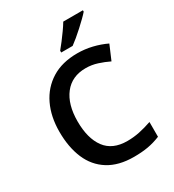

<svg xmlns="http://www.w3.org/2000/svg" viewBox="-222 -1061 1079 1193"><g transform="rotate(-30 317.5 -464.0)"><path d="M397 -618Q298 -618 243.5 -548Q189 -478 189 -356Q189 -234 240 -165Q291 -96 397 -96Q442 -96 485 -105Q528 -114 574 -130V-24Q530 -6 485.5 2Q441 10 383 10Q274 10 201.5 -35.5Q129 -81 94 -163.5Q59 -246 59 -357Q59 -465 98.5 -547.5Q138 -630 213.5 -677Q289 -724 398 -724Q452 -724 504 -711.5Q556 -699 602 -677L558 -574Q521 -592 480.5 -605Q440 -618 397 -618ZM563 -928Q551 -914 530.5 -894Q510 -874 486 -852Q462 -830 438.5 -810.5Q415 -791 397 -778H315V-791Q331 -810 350.5 -835.5Q370 -861 389.5 -888.5Q409 -916 422 -938H563Z"/></g></svg>

Font: Noto Sans New Tai Lue SemiBold
Style: Regular
Weight: 600
Version: Version 2.003